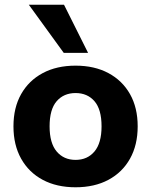

<svg xmlns="http://www.w3.org/2000/svg" viewBox="-20 -782 640 813"><path d="M300 11Q220 11 161 -20.5Q102 -52 69.5 -110Q37 -168 37 -247Q37 -326 69.5 -383.5Q102 -441 161 -472.5Q220 -504 300 -504Q380 -504 439 -472.5Q498 -441 530.5 -383.5Q563 -326 563 -247Q563 -168 530.5 -110Q498 -52 439 -20.5Q380 11 300 11ZM300 -105Q350 -105 380 -140.5Q410 -176 410 -247Q410 -319 380 -353.5Q350 -388 300 -388Q250 -388 220 -353.5Q190 -319 190 -247Q190 -176 220 -140.5Q250 -105 300 -105ZM250 -558 102 -762H251L353 -558Z"/></svg>

Font: Nunito Sans 11pt ExtraBold
Style: Regular
Weight: 800
Version: Version 3.101;gftools[0.9.27]